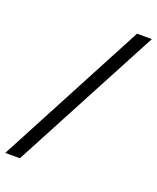

<svg xmlns="http://www.w3.org/2000/svg" viewBox="-176 -775 766 936"><g transform="rotate(20 207.0 -307.0)"><path d="M371 -690H448L42 76H-34Z"/></g></svg>

Font: Decalotype
Style: Italic
Weight: 400
Italic angle: -12°
Designer: Alfredo Marco Pradil
Foundry: Alfredo Marco Pradil
Version: Version 1.0